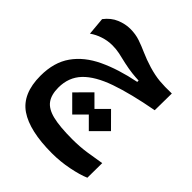

<svg xmlns="http://www.w3.org/2000/svg" viewBox="-207 -555 999 999"><g transform="rotate(45 293.0 -55.5)"><path d="M340.8 317.9Q176.3 317.9 95 262.5Q13.7 207 13.7 74.7Q13.7 -24.4 60.1 -89.8Q106.4 -155.3 191.4 -195.3Q276.4 -235.4 392.6 -258.8V-268.6Q368.7 -269.5 342.3 -272.5Q315.9 -275.4 279.8 -283.2Q245.6 -291.5 220 -296.9Q194.3 -302.2 167 -302.2Q132.8 -302.2 99.9 -291.5Q66.9 -280.8 41 -262.2L32.2 -360.4Q61 -397.9 98.6 -413.3Q136.2 -428.7 171.9 -428.7Q210.9 -428.7 243.2 -417.7Q275.4 -406.7 309.6 -391.4Q343.8 -376 388.7 -362.3Q435.1 -348.6 472.4 -345.2Q509.8 -341.8 562.5 -343.3L561 -218.8Q412.6 -191.4 315.4 -157.5Q218.3 -123.5 170.7 -73.5Q123 -23.4 123 52.2Q123 104.5 145 135Q167 165.5 219.7 178.5Q272.5 191.4 364.3 191.4Q419.4 191.4 468.3 184.1Q517.1 176.8 562.5 168.9L561.5 277.3Q524.4 293.5 463.6 305.7Q402.8 317.9 340.8 317.9ZM395.5 100.6 334.5 39.6 273.4 100.6 191.9 19 273.4 -63 334.5 -2 395.5 -63 477.1 19Z"/></g></svg>

Font: Cascadia Mono NF SemiBold
Style: Regular
Weight: 600
Monospace: yes
Designer: Aaron Bell
Foundry: Saja Typeworks
Version: Version 2404.023; ttfautohint (v1.8.4)